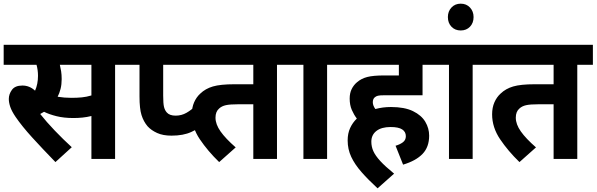

<svg xmlns="http://www.w3.org/2000/svg" viewBox="-20 -866 3250 1046"><path d="M607 -513V0H478V-234Q454 -228 429.5 -225.5Q405 -223 380 -223Q328 -223 288 -233Q248 -243 220 -257Q210 -251 199 -245Q233 -202 278.5 -154.5Q324 -107 371 -64L282 17Q210 -57 155 -117.5Q100 -178 65 -229Q44 -260 36 -283.5Q28 -307 28 -327Q28 -353 45 -376.5Q62 -400 102 -400Q141 -400 171 -372Q187 -408 187 -453Q187 -484 179 -513H0V-622H692V-513ZM368 -333Q400 -333 425.5 -335.5Q451 -338 478 -346V-513H306Q310 -497 313 -478Q316 -459 316 -435Q316 -406 310 -382Q304 -358 294 -339Q330 -333 368 -333Z M869 -513V-345Q869 -302 873.5 -283.5Q878 -265 889 -253Q904 -236 937 -236Q969 -236 996 -251.5Q1023 -267 1041 -286L1105 -194Q1065 -167 1022 -147Q979 -127 914 -127Q868 -127 836 -141.5Q804 -156 784 -178Q762 -204 751 -239Q740 -274 740 -340V-513H679V-622H1005V-513Z M1489 -513V0H1360V-298H1280Q1233 -298 1210.5 -293Q1188 -288 1174 -275Q1154 -258 1154 -225Q1154 -189 1181.5 -150Q1209 -111 1264 -63L1174 17Q1112 -43 1068.5 -107.5Q1025 -172 1025 -243Q1025 -280 1037.5 -308.5Q1050 -337 1071 -356Q1099 -383 1140 -395Q1181 -407 1257 -407H1360V-513H991V-622H1574V-513Z M1762 -513V0H1633V-513H1561V-622H1848V-513Z M2135 -72Q2159 -79 2175 -91Q2191 -103 2191 -124Q2191 -148 2171 -161Q2151 -174 2108 -174Q2058 -174 2030.5 -152.5Q2003 -131 2003 -94Q2003 -67 2014 -42.5Q2025 -18 2051.5 11Q2078 40 2127 80L2037 160Q1986 113 1949.5 71.5Q1913 30 1893.5 -11.5Q1874 -53 1874 -101Q1874 -139 1887.5 -168.5Q1901 -198 1924 -220Q1908 -241 1896.5 -267.5Q1885 -294 1885 -329Q1885 -359 1896 -381Q1907 -403 1925 -418Q1948 -438 1980.5 -446.5Q2013 -455 2074 -455H2153V-513H1834V-622H2367V-513H2282V-347H2073Q2049 -347 2039 -344.5Q2029 -342 2022 -336Q2011 -327 2011 -309Q2011 -291 2025 -272Q2065 -283 2110 -283Q2184 -283 2230 -260.5Q2276 -238 2297 -202.5Q2318 -167 2318 -127Q2318 -65 2282 -27.5Q2246 10 2176 31Z M2555 -513V0H2426V-513H2354V-622H2641V-513Z M2420 -773Q2420 -804 2439.5 -825Q2459 -846 2490 -846Q2521 -846 2540.5 -825Q2560 -804 2560 -773Q2560 -741 2540.5 -720.5Q2521 -700 2490 -700Q2459 -700 2439.5 -720.5Q2420 -741 2420 -773Z M3125 -513V0H2996V-298H2916Q2869 -298 2846.5 -293Q2824 -288 2810 -275Q2790 -258 2790 -225Q2790 -189 2817.5 -150Q2845 -111 2900 -63L2810 17Q2748 -43 2704.5 -107.5Q2661 -172 2661 -243Q2661 -280 2673.5 -308.5Q2686 -337 2707 -356Q2735 -383 2776 -395Q2817 -407 2893 -407H2996V-513H2627V-622H3210V-513Z"/></svg>

Font: Noto Sans SemiCondensed
Style: Bold Italic
Weight: 700
Width: 4
Italic angle: -12°
Designer: Monotype Design Team
Foundry: Monotype Imaging Inc.
Version: Version 2.013; ttfautohint (v1.8.4.7-5d5b)